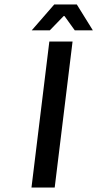

<svg xmlns="http://www.w3.org/2000/svg" viewBox="-20 -840 436 860"><path d="M121 0H225L305 -654H201ZM203 -704 265 -768H269L315 -704H396L324 -820H223L122 -704Z"/></svg>

Font: Falling Sky
Style: CondObl
Weight: 400
Designer: Paul D. Hunt
Foundry: Adobe Systems Incorporated
Version: Version 1.02